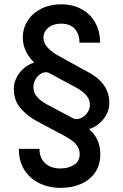

<svg xmlns="http://www.w3.org/2000/svg" viewBox="-20 -737 577 900"><path d="M266.6 -626Q240.7 -626 221.9 -616.9Q203.1 -607.9 193.4 -593Q183.6 -578.1 183.6 -560.5Q183.6 -534.7 205.1 -512.2Q226.6 -489.7 255.9 -474.6L388.7 -401.4Q496.6 -346.2 492.2 -248Q491.2 -221.7 477.8 -197.8Q464.4 -173.8 443.4 -156.7Q422.4 -139.6 399.4 -132.8L398.4 -130.9Q450.2 -86.4 450.2 -13.7Q450.2 36.6 425.3 72.3Q400.4 107.9 358.6 125.7Q316.9 143.6 265.6 143.6Q208 143.6 163.1 121.1Q118.2 98.6 93 57.4Q67.9 16.1 68.4 -39.1H165Q165 3.9 191.9 28.3Q218.8 52.7 262.7 52.7Q300.8 52.7 327.1 35.6Q353.5 18.6 353.5 -13.7Q353.5 -35.2 343 -51.3Q332.5 -67.4 318.4 -77.6Q304.2 -87.9 283.2 -99.6L149.4 -170.9Q107.9 -193.4 75.7 -230.5Q43.5 -267.6 44.9 -327.1Q46.4 -353 59.6 -377Q72.8 -400.9 93.8 -418.5Q114.7 -436 139.6 -443.4V-444.3Q86.9 -497.1 86.9 -560.5Q86.9 -605 110.1 -640.6Q133.3 -676.3 174.3 -696.5Q215.3 -716.8 266.6 -716.8Q321.3 -716.8 362.8 -693.8Q404.3 -670.9 426.8 -630.1Q449.2 -589.4 449.2 -537.1H352.5Q352.5 -577.1 330.8 -601.6Q309.1 -626 266.6 -626ZM338.9 -325.2 210.9 -394.5Q204.6 -398.4 195.3 -398.4Q181.6 -398.4 168 -389.2Q154.3 -379.9 145.5 -363.8Q136.7 -347.7 136.7 -328.1Q136.7 -302.7 153.3 -283.4Q169.9 -264.2 199.2 -248L324.2 -181.6Q330.1 -178.7 338.9 -178.7Q352.5 -178.7 367.2 -187.5Q381.8 -196.3 391.6 -211.9Q401.4 -227.5 401.4 -247.1Q401.4 -270.5 384.3 -290.3Q367.2 -310.1 338.9 -325.2Z"/></svg>

Font: Pretendard Medium
Style: Regular
Weight: 500
Designer: Base glyphs from Inter by Rasmus Andersson; Hangeul glyphs from Noto Sans CJK(Source Han Sans) by Jang Soo-young and Kan
Foundry: Kil Hyung-jin
Version: Version 1.309